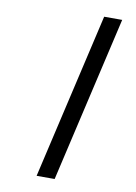

<svg xmlns="http://www.w3.org/2000/svg" viewBox="-97 -792 723 1017"><g transform="rotate(10 265.0 -284.0)"><path d="M379 -730H476L270 162H173Z"/></g></svg>

Font: Panefresco 600wt
Style: Italic
Weight: 600
Foundry: Campivisivi & Chank Co
Version: Version 1.000